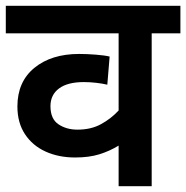

<svg xmlns="http://www.w3.org/2000/svg" viewBox="-20 -642 642 662"><path d="M602 -527H503V0H389V-140Q358 -121 322.5 -110Q287 -99 239 -99Q182 -99 137 -119.5Q92 -140 66 -179.5Q40 -219 40 -275Q40 -360 98.5 -408Q157 -456 253 -456Q280 -456 311 -453.5Q342 -451 358 -447L350 -350Q333 -354 311.5 -356.5Q290 -359 269 -359Q213 -359 183.5 -337Q154 -315 154 -276Q154 -232 181.5 -213.5Q209 -195 247 -195Q294 -195 328.5 -214Q363 -233 389 -261V-527H0V-622H602Z"/></svg>

Font: Noto Sans Devanagari UI SemiBold
Style: Regular
Weight: 600
Designer: Jelle Bosma - Monotype Design Team
Foundry: Monotype Imaging Inc.
Version: Version 2.003; ttfautohint (v1.8.4.7-5d5b)